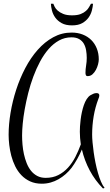

<svg xmlns="http://www.w3.org/2000/svg" viewBox="-20 -848 599 1044"><path d="M517.1 -524.9Q517.1 -513.7 513.2 -498.3Q509.3 -482.9 501.7 -468.5Q494.1 -454.1 482.9 -444.1Q471.7 -434.1 457 -434.1Q449.2 -434.1 447 -439.5Q444.8 -444.8 444.8 -451.2Q444.8 -471.7 448.2 -491.7Q451.7 -511.7 451.7 -533.2Q451.7 -554.2 448.2 -574.5Q444.8 -594.7 435.8 -610.4Q426.8 -626 410.4 -635.5Q394 -645 368.7 -645Q332 -645 301 -627.9Q270 -610.8 244.4 -581.5Q218.8 -552.2 198 -513.4Q177.2 -474.6 161.1 -431.2Q145 -387.7 133.5 -342.3Q122.1 -296.9 114.5 -254.4Q106.9 -211.9 103.5 -175Q100.1 -138.2 100.1 -111.8Q100.1 -88.4 102.3 -62Q104.5 -35.6 110.1 -10Q115.7 15.6 125 39.1Q134.3 62.5 148.4 80.3Q162.6 98.1 182.4 108.6Q202.1 119.1 228.5 119.1Q267.1 119.1 296.9 104Q326.7 88.9 349.9 63.5Q373 38.1 389.9 5.1Q406.7 -27.8 419.4 -63Q417 -80.1 415.5 -97.4Q414.1 -114.7 414.1 -131.8Q414.1 -143.6 415 -160.9Q416 -178.2 418.5 -198Q420.9 -217.8 425.3 -238Q429.7 -258.3 436 -276.6Q442.4 -294.9 451.2 -308.8Q460 -322.8 471.7 -330.1Q479.5 -334.5 487.5 -338.1Q495.6 -341.8 504.9 -341.8Q511.7 -341.8 515.9 -338.9Q520 -335.9 520 -329.1Q520 -324.7 518.8 -320.6Q517.6 -316.4 515.6 -312Q497.6 -265.1 489.3 -215.8Q481 -166.5 481 -116.2Q481 -98.6 483.2 -73.7Q485.4 -48.8 489.3 -21Q493.2 6.8 499 36.1Q504.9 65.4 512.5 91.8Q520 118.2 529.1 139.6Q538.1 161.1 548.8 173.8L540 176.8Q497.1 133.3 468 78.9Q439 24.4 425.3 -35.2Q402.3 19 369.6 64Q355 83 336.9 98.9Q318.8 114.7 298.3 126.5Q277.8 138.2 255.1 144.5Q232.4 150.9 207.5 150.9Q171.4 150.9 143.8 138.2Q116.2 125.5 96.2 104.5Q76.2 83.5 62.7 56.2Q49.3 28.8 41.5 -0.7Q33.7 -30.3 30.3 -60.1Q26.9 -89.8 26.9 -115.2Q26.9 -171.9 37.4 -234.9Q47.9 -297.9 67.9 -359.6Q87.9 -421.4 117.4 -477.8Q147 -534.2 185.1 -577.1Q223.1 -620.1 269.5 -645.5Q315.9 -670.9 369.6 -670.9Q402.3 -670.9 429.4 -660.4Q456.5 -649.9 476.1 -630.6Q495.6 -611.3 506.3 -584.5Q517.1 -557.6 517.1 -524.9ZM371.6 -710Q337.4 -710 315.4 -722.2Q293.5 -734.4 280.5 -752.4Q267.6 -770.5 262.5 -791Q257.3 -811.5 256.8 -827.6H270Q272 -821.8 277.1 -811.3Q282.2 -800.8 293.5 -790.5Q304.7 -780.3 323.5 -772.5Q342.3 -764.6 371.6 -764.6Q400.9 -764.6 418.7 -771.7Q436.5 -778.8 447.5 -788.8Q458.5 -798.8 464.4 -809.6Q470.2 -820.3 474.6 -827.6H485.8Q484.9 -812 479.7 -791.5Q474.6 -771 461.9 -752.9Q449.2 -734.9 427.5 -722.4Q405.8 -710 371.6 -710Z"/></svg>

Font: Montez
Style: Regular
Weight: 400
Designer: Astigmatic (AOETI)
Foundry: Astigmatic (AOETI)
Version: Version 1.001